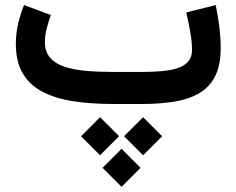

<svg xmlns="http://www.w3.org/2000/svg" viewBox="-20 -410 932 757"><path d="M459.3 176.6 384.3 251.6 459.3 326.6 534.3 251.6ZM544.2 52.1 469.2 127.1 544.2 202.1 619.2 127.1ZM374.6 52.1 299.6 127.1 374.6 202.1 449.6 127.1ZM539.5 0Q604.6 0 660.8 -8.2Q717.1 -16.3 759.7 -39.2Q802.3 -62 826.3 -105.9Q850.2 -149.7 850.2 -221.1Q850.2 -258.7 845 -302.5Q839.7 -346.4 830.4 -390L714.4 -360.9Q723.1 -323.8 730.1 -283.8Q737.1 -243.8 737.1 -212.9Q737.1 -184.7 722.1 -167.4Q707 -150.2 680.3 -141.4Q653.5 -132.6 617.9 -129.5Q582.2 -126.4 540.5 -126.4H426.3Q367.8 -126.4 318.7 -130.7Q269.5 -135.1 233.4 -147.2Q197.3 -159.4 177.1 -182.9Q157 -206.4 157 -244.7Q157 -270.8 164.6 -299.5Q172.3 -328.1 180.4 -350.8L74.8 -390.2Q60.8 -356.3 51.7 -317.4Q42.5 -278.4 42.5 -237.1Q42.5 -166.5 69.8 -120.5Q97.1 -74.5 147.8 -48.1Q198.4 -21.7 269 -10.8Q339.6 0 426.3 0Z"/></svg>

Font: Vazirmatn
Style: Regular
Weight: 400
Designer: Saber Rastikerdar
Foundry: Saber Rastikerdar
Version: Version 33.003;September 2, 2022;FontCreator 14.0.0.2862 64-